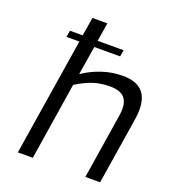

<svg xmlns="http://www.w3.org/2000/svg" viewBox="-139 -864 853 965"><g transform="rotate(20 288.0 -381.5)"><path d="M569 -411Q569 -385 565 -360L508 0H429L484 -348Q487 -368 487 -384Q487 -429 463 -449.5Q439 -470 393 -470Q342 -470 302 -457Q262 -444 213 -414L148 0H68L168 -629H99L105 -664H173L189 -763H269L253 -664H392L386 -629H248L223 -475Q267 -505 321 -523.5Q375 -542 434 -542Q569 -542 569 -411Z"/></g></svg>

Font: Exo
Style: Italic
Weight: 400
Italic angle: -9°
Designer: Natanael Gama
Foundry: Natanael Gama
Version: Version 1.500; ttfautohint (v1.6)